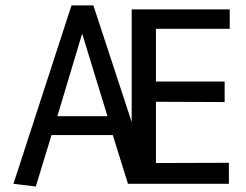

<svg xmlns="http://www.w3.org/2000/svg" viewBox="-20 -674 901 704"><path d="M281.2 -550.8 190.4 -248H374ZM551.8 -568.4V-375H803.7V-299.8L551.8 -300.8V-76.2L819.3 -77.1V0H449.2L393.6 -178.7H168.9L111.3 9.8L29.3 0L242.2 -654.3H322.3L462.9 -226.6V-639.6H822.3V-568.4Z"/></svg>

Font: Puritan
Style: Regular
Weight: 400
Version: 2.0a